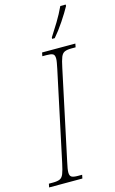

<svg xmlns="http://www.w3.org/2000/svg" viewBox="-162 -984 620 1037"><g transform="rotate(-15 148.0 -465.5)"><path d="M-23 0 -19 -20H4Q29 -20 42.5 -26Q56 -32 63.5 -51Q71 -70 79 -108L185 -606Q189 -626 191.5 -639.5Q194 -653 194 -663Q194 -683 183.5 -688.5Q173 -694 148 -694H125L129 -714H315L311 -694H288Q263 -694 249.5 -688Q236 -682 228.5 -663.5Q221 -645 213 -606L107 -108Q98 -69 98 -51Q98 -32 108.5 -26Q119 -20 144 -20H167L163 0ZM200 -771 201 -779Q222 -811 246 -850.5Q270 -890 289 -931H319V-923Q301 -890 272 -846.5Q243 -803 215 -771Z"/></g></svg>

Font: Noto Serif ExtraCondensed Thin
Style: Italic
Weight: 100
Width: 2
Italic angle: -12°
Designer: Monotype Design Team
Foundry: Monotype Imaging Inc.
Version: Version 2.013